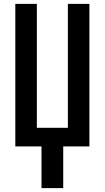

<svg xmlns="http://www.w3.org/2000/svg" viewBox="-20 -755 540 990"><path d="M194 215V0H59V-735H170V-96H330V-735H441V0H306V215Z"/></svg>

Font: Iosevka Term
Style: Bold
Weight: 700
Monospace: yes
Designer: Belleve Invis
Foundry: Belleve Invis
Version: Version 30.0.1